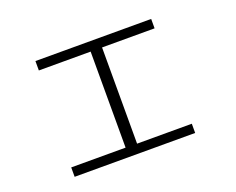

<svg xmlns="http://www.w3.org/2000/svg" viewBox="-102 -801 1204 979"><g transform="rotate(-20 500.0 -311.5)"><path d="M151 0V-51H446V-572H165V-623H793V-572H508V-50H805V0Z"/></g></svg>

Font: Inconsolata UltraExpanded Light
Style: Regular
Weight: 300
Width: 9
Monospace: yes
Designer: Raph Levien, Cyreal, Brenton Simpson
Foundry: Raph Levien, Cyreal, Google
Version: Version 3.001; ttfautohint (v1.8.2.53-6de2)